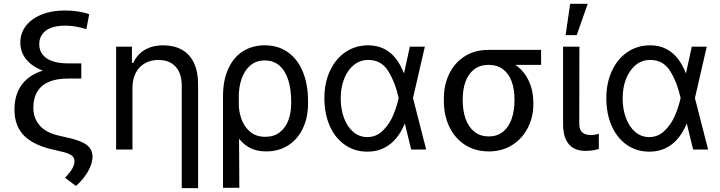

<svg xmlns="http://www.w3.org/2000/svg" viewBox="-20 -771 3713 990"><path d="M316.3 -638.8Q274.2 -638.8 244.1 -627.8Q214.1 -616.7 198.2 -595Q182.3 -573.2 182.3 -542.8Q182.3 -511.4 199.9 -489.1Q217.5 -466.9 250.9 -455.5Q284.2 -444.1 331.5 -444.1H399.2V-386.7H328.7Q255.9 -386.7 200.8 -407.1Q145.7 -427.5 115.3 -464.8Q84.9 -502.1 84.9 -551.8Q84.9 -600.5 114 -637.9Q143 -675.4 194.9 -696.1Q246.9 -716.9 314.2 -716.9Q349.8 -716.9 383.3 -711.7Q416.8 -706.5 439.9 -697.5L425.4 -620.9Q392.6 -630.5 367.2 -634.7Q341.9 -638.8 316.3 -638.8ZM399.2 -424V-366H331.5Q272.8 -366 233.1 -349.4Q193.4 -332.9 172.7 -299.2Q151.9 -265.5 151.9 -215.5Q151.9 -179.2 166.4 -150.7Q180.9 -122.2 208.7 -102.6Q236.5 -82.9 276.9 -73.2L330.8 -60.8Q376.7 -50.4 404.5 -37.3Q432.3 -24.2 444.8 -5.7Q457.2 12.8 457.2 38.7Q456.5 61.8 445.8 87.9Q435.1 114 416.1 139.7Q397.1 165.4 371.5 187.8L315.6 145.7Q344.3 114.6 354.1 95.8Q364 77 364 62.2Q364 47.7 357 38.3Q350.1 29 334.9 22.1Q319.8 15.2 292.8 9.7L263.8 2.8Q192 -12.1 145.7 -39.5Q99.4 -67 77 -108.1Q54.6 -149.2 54.6 -205.8Q54.6 -276.9 86.3 -325.6Q118.1 -374.3 179.2 -399.2Q240.3 -424 328.7 -424Z M663 0H578.7V-530.4H660.2V-446.8H667.1Q679.9 -474.8 701.1 -495Q722.4 -515.2 752.6 -526.2Q782.8 -537.3 821.8 -537.3Q876.4 -537.3 916.8 -515.2Q957.2 -493.1 979.3 -448Q1001.4 -403 1001.4 -337V198.9H917.1V-330.8Q917.1 -371.5 903 -401.2Q888.8 -430.9 861.5 -446.5Q834.3 -462 797 -462Q758.3 -462 727.9 -445.1Q697.5 -428.2 680.2 -395.7Q663 -363.3 663 -318.4Z M1345.3 -537.3Q1414.7 -537.3 1465 -501.4Q1515.2 -465.5 1541.8 -400.2Q1568.4 -334.9 1568.4 -247.9V-238.3Q1568.4 -166.1 1542.1 -110Q1515.9 -53.9 1467 -22.1Q1418.2 9.7 1352.9 9.7Q1300.4 9.7 1263.5 -11.4Q1226.5 -32.5 1201.7 -71.3Q1176.8 -110.2 1156.8 -168.5L1211.3 -234.1Q1211.3 -196.5 1224.8 -157.6Q1238.3 -118.8 1269 -92.2Q1299.7 -65.6 1348.1 -65.6Q1392.3 -65.6 1422.3 -88.7Q1452.3 -111.9 1466.9 -150.9Q1481.4 -189.9 1481.4 -238.3V-247.9Q1481.4 -309.7 1466.5 -357.6Q1451.7 -405.4 1421.3 -432.3Q1390.9 -459.3 1345.3 -459.3Q1299.7 -459.3 1269.7 -432.7Q1239.6 -406.1 1225.3 -363.4Q1211 -320.8 1211.3 -273.5L1214.1 197.5H1129.8V-272.1Q1129.8 -358.8 1157.8 -418.3Q1185.8 -477.9 1234.1 -507.6Q1282.5 -537.3 1345.3 -537.3Z M1652.6 -265.2Q1652.6 -343.9 1681.6 -406.1Q1710.6 -468.2 1761.9 -502.8Q1813.2 -537.3 1878.5 -537.3Q1924.7 -537.3 1960.3 -519.3Q1995.9 -501.4 2020.7 -469.4Q2045.6 -437.5 2062.8 -393H2095.3L2109.1 -266.6L2177.5 0H2100.1L2035.2 -266.6Q2019.7 -341.5 1983.6 -401.8Q1947.5 -462 1879.1 -462Q1837.7 -462 1805.6 -436.8Q1773.5 -411.6 1755.2 -366.5Q1736.9 -321.5 1736.9 -263.8Q1736.9 -207.2 1754.1 -161.6Q1771.4 -116 1802.3 -90.1Q1833.2 -64.2 1873.6 -64.2Q1920.2 -64.2 1953.9 -97.4Q1987.6 -130.5 2006.6 -175.1Q2025.6 -219.6 2035.2 -263.8L2093.2 -530.4H2170.6L2109.1 -263.8L2095.3 -133.3H2067Q2048.7 -89.1 2021.9 -57Q1995.2 -24.9 1957.7 -6.7Q1920.2 11.4 1872.9 11Q1807.3 10.4 1757.3 -24.9Q1707.2 -60.1 1679.9 -122.6Q1652.6 -185.1 1652.6 -265.2Z M2499.3 -513.8Q2509.7 -512.4 2518.8 -507.1Q2528 -501.7 2541.4 -491.7Q2548.7 -486.2 2557.1 -480.7Q2565.6 -475.1 2574.8 -469.6Q2583.9 -464.1 2594.6 -459.9Q2636.4 -443 2667 -411.8Q2697.5 -380.5 2713.7 -336.8Q2730 -293.2 2730 -241.7V-232Q2730 -168.5 2702.3 -113.3Q2674.7 -58 2622.6 -24.2Q2570.4 9.7 2500.7 9.7Q2429.6 9.7 2377.1 -24.5Q2324.6 -58.7 2296.6 -117.9Q2268.6 -177.1 2268.6 -251.4V-262.4Q2268.6 -333.9 2296.6 -391.1Q2324.6 -448.2 2376.7 -481Q2428.9 -513.8 2499.3 -513.8ZM2500.7 -67.7Q2545.2 -67.7 2574.8 -92.5Q2604.3 -117.4 2618.4 -158.7Q2632.6 -199.9 2632.6 -251.4V-262.4Q2632.6 -311.1 2618.4 -350.7Q2604.3 -390.2 2574.2 -413.3Q2544.2 -436.5 2499.3 -436.5Q2454.4 -436.5 2424.7 -413.3Q2395 -390.2 2380.5 -350.7Q2366 -311.1 2366 -262.4V-251.4Q2366 -199.9 2380.5 -158.7Q2395 -117.4 2425.1 -92.5Q2455.1 -67.7 2500.7 -67.7ZM2770 -436.5H2499.3V-513.8H2770Z M2967.5 -530.4 2966.9 -132.6Q2966.9 -109.5 2975.5 -96.9Q2984.1 -84.3 2997.4 -79.4Q3010.7 -74.6 3027.6 -74.6Q3037.3 -74.6 3049.6 -76.8Q3061.8 -79.1 3067.7 -81.5V-2.8Q3053.9 1.4 3036.9 4.1Q3020 6.9 2997.9 6.9Q2963.4 6.9 2937.8 -6.9Q2912.3 -20.7 2897.8 -51.6Q2883.3 -82.5 2883.3 -131.9V-530.4ZM2919.9 -751.4H3010.4L2953.7 -589.8H2896.4Z M3106.4 -265.2Q3106.4 -343.9 3135.4 -406.1Q3164.4 -468.2 3215.6 -502.8Q3266.9 -537.3 3332.2 -537.3Q3378.5 -537.3 3414 -519.3Q3449.6 -501.4 3474.4 -469.4Q3499.3 -437.5 3516.6 -393H3549L3562.8 -266.6L3631.2 0H3553.9L3489 -266.6Q3473.4 -341.5 3437.3 -401.8Q3401.2 -462 3332.9 -462Q3291.4 -462 3259.3 -436.8Q3227.2 -411.6 3208.9 -366.5Q3190.6 -321.5 3190.6 -263.8Q3190.6 -207.2 3207.9 -161.6Q3225.1 -116 3256 -90.1Q3286.9 -64.2 3327.3 -64.2Q3374 -64.2 3407.6 -97.4Q3441.3 -130.5 3460.3 -175.1Q3479.3 -219.6 3489 -263.8L3547 -530.4H3624.3L3562.8 -263.8L3549 -133.3H3520.7Q3502.4 -89.1 3475.7 -57Q3448.9 -24.9 3411.4 -6.7Q3374 11.4 3326.7 11Q3261 10.4 3211 -24.9Q3160.9 -60.1 3133.6 -122.6Q3106.4 -185.1 3106.4 -265.2Z"/></svg>

Font: Pretendard Variable
Style: Regular
Weight: 400
Designer: Base glyphs from Inter by Rasmus Andersson; Hangul glyphs from Noto Sans CJK(Source Han Sans) by Jang Soo-young and Kang
Foundry: Kil Hyung-jin
Version: Version 1.100;FEAKit 1.0